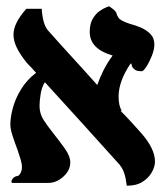

<svg xmlns="http://www.w3.org/2000/svg" viewBox="-20 -583 521 612"><path d="M472 -441Q472 -425 464 -405Q456 -385 446.5 -370.5Q437 -356 432 -356Q417 -356 410.5 -360.5Q404 -365 400 -372H401Q397 -380 401.5 -379.5Q406 -379 396 -380Q358 -324 358 -275Q358 -246 368 -230H364Q381 -213 397.5 -195Q414 -177 430 -159Q474 -109 474 -68Q474 -52 464 -34Q454 -16 434.5 -3.5Q415 9 384 9Q379 -37 363 -55H364Q300 -126 243.5 -188.5Q187 -251 123 -321Q113 -305 109.5 -283Q106 -261 106 -245Q106 -220 120 -199Q134 -178 150 -158Q170 -133 187 -109Q204 -85 204 -65Q204 -40 182 -20Q160 0 134 0H18Q14 -5 20 -13Q26 -21 36 -22Q41 -23 45.5 -31.5Q50 -40 50 -50Q50 -61 45.5 -75.5Q41 -90 36 -105Q28 -126 20.5 -148.5Q13 -171 13 -186Q13 -209 21 -239Q29 -269 47.5 -299Q66 -329 95 -351Q88 -359 80.5 -367Q73 -375 66 -382Q45 -408 34 -430Q23 -452 23 -473Q23 -509 64 -555H113Q116 -506 133 -486Q171 -443 211 -399.5Q251 -356 290 -312Q298 -335 310 -359Q322 -383 339 -406Q266 -427 266 -481Q266 -507 275.5 -523Q285 -539 297 -547.5Q309 -556 318.5 -559.5Q328 -563 328 -563Q344 -552 347 -548Q350 -544 351 -542Q352 -535 358 -526Q364 -517 394 -507Q410 -503 428 -495.5Q446 -488 459 -475Q472 -462 472 -441Z"/></svg>

Font: Libertinus Serif SemiBold
Style: Regular
Weight: 600
Designer: Philipp H. Poll, Khaled Hosny
Foundry: Caleb Maclennan
Version: Version 7.051;RELEASE